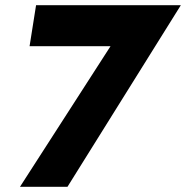

<svg xmlns="http://www.w3.org/2000/svg" viewBox="-20 -720 717 740"><path d="M94 -542H406L57 0H240L677 -700H119Z"/></svg>

Font: Jost*
Style: Bold Italic
Weight: 700
Italic angle: -10°
Version: Version 3.7